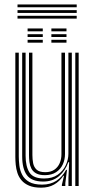

<svg xmlns="http://www.w3.org/2000/svg" viewBox="-20 -837 427 864"><path d="M165 7.5Q132.5 7.5 111.1 -1.5Q89.8 -10.5 77.1 -25.4Q64.5 -40.2 58.5 -58.5Q52.5 -76.8 50.8 -95.5Q49 -114.2 49 -130.8V-600H64.5V-133.2Q64.5 -114 67.2 -91.8Q70 -69.5 80 -50.1Q90 -30.8 111.2 -18.5Q132.5 -6.2 169.5 -6.2Q206.8 -6.2 233.5 -23.4Q260.2 -40.5 277.2 -72.5H281.5L274 -13.2V0H258.5V-5.8L268 -46H265Q247.8 -20.2 223.2 -6.4Q198.8 7.5 165 7.5ZM318.8 0V-600H334V0ZM181.8 -48.8Q156.8 -48.8 142.4 -57Q128 -65.2 121.2 -78.5Q114.5 -91.8 112.5 -107.6Q110.5 -123.5 110.5 -138.5V-600H125.8V-139.5Q125.8 -120.5 129.1 -102.8Q132.5 -85 144.8 -73.6Q157 -62.2 183.8 -62.2Q208.2 -62.2 224.4 -73.2Q240.5 -84.2 248.5 -102.6Q256.5 -121 256.5 -142.8V-600H272.5V-144Q272.5 -119 262.5 -97.1Q252.5 -75.2 232.2 -62Q212 -48.8 181.8 -48.8ZM173.2 -20Q121.5 -20.5 100.6 -49.4Q79.8 -78.2 79.8 -134.2V-600H95.2V-136Q95.2 -87.8 112.6 -60.8Q130 -33.8 178.5 -33.8Q215.2 -33.8 239.5 -50.6Q263.8 -67.5 275.8 -93.2Q287.8 -119 287.8 -145.2V-600H303.2V0H288V-37.2L291.2 -107H287.2Q274.2 -69.2 245.8 -44.5Q217.2 -19.8 173.2 -20ZM211.2 -696V-708.8H279.2V-696ZM104.2 -645V-657.8H172.5V-645ZM104.2 -670.5V-683.2H172.5V-670.5ZM104.2 -696V-708.8H172.5V-696ZM211.2 -645V-657.8H279.2V-645ZM211.2 -670.5V-683.2H279.2V-670.5ZM325.2 -804.2H58.8V-817H325.2ZM325.2 -753.2H58.8V-766H325.2ZM325.2 -778.8H58.8V-791.5H325.2Z"/></svg>

Font: Big Shoulders Inline Display Thin Medium
Style: Regular
Weight: 500
Version: Version 2.002